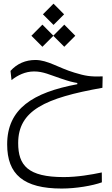

<svg xmlns="http://www.w3.org/2000/svg" viewBox="-20 -748 626 1072"><path d="M324.7 304.7C403.8 304.7 496.1 289.1 548.8 270L548.3 214.8C490.2 227.1 412.1 240.7 335.9 240.7C135.7 240.7 81.5 175.3 81.5 50.8C81.5 -131.3 231.9 -201.2 551.8 -257.8L553.2 -321.3C482.9 -319.3 457.5 -323.7 396 -342.3C306.2 -369.1 246.6 -413.1 177.7 -413.1C123.5 -413.1 75.2 -393.1 38.6 -352.1L44.4 -300.8C78.6 -328.1 121.6 -349.1 170.4 -349.1C221.7 -349.1 259.3 -329.6 318.4 -310.1C365.7 -293.9 385.3 -289.1 411.6 -284.7V-277.8C163.1 -231.4 20 -140.6 20 58.1C20 225.6 111.3 304.7 324.7 304.7ZM338.9 -486.8 400.4 -548.3 338.9 -610.4 277.8 -548.8 216.8 -610.4 155.3 -548.3 216.8 -486.8 277.8 -547.9ZM278.8 -608.9 337.9 -668 278.8 -727.5 219.7 -668Z"/></svg>

Font: Cascadia Code PL Light
Style: Regular
Weight: 300
Monospace: yes
Designer: Aaron Bell
Foundry: Saja Typeworks
Version: Version 2404.023